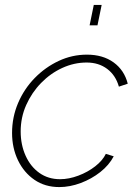

<svg xmlns="http://www.w3.org/2000/svg" viewBox="-20 -750 558 780"><path d="M221 10Q163 10 120 -19.5Q77 -49 53 -99Q29 -149 29 -210Q29 -274 53.5 -331.5Q78 -389 121 -433Q164 -477 218.5 -502.5Q273 -528 333 -528Q398 -528 441.5 -496.5Q485 -465 499 -410L463 -398Q450 -444 415.5 -470Q381 -496 332 -496Q281 -496 233 -474Q185 -452 147 -413Q109 -374 86.5 -323.5Q64 -273 64 -216Q64 -162 84 -117.5Q104 -73 140 -47.5Q176 -22 224 -22Q260 -22 298.5 -36.5Q337 -51 367 -74.5Q397 -98 410 -125L442 -115Q423 -79 387.5 -51Q352 -23 308 -6.5Q264 10 221 10ZM344 -647 361 -730H393L376 -647Z"/></svg>

Font: Raleway ExtraLight
Style: Italic
Weight: 200
Italic angle: -12°
Designer: Matt McInerney, Pablo Impallari, Rodrigo Fuenzalida
Foundry: Matt McInerney, Pablo Impallari, Rodrigo Fuenzalida
Version: Version 4.026